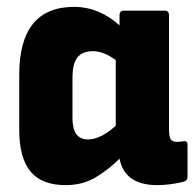

<svg xmlns="http://www.w3.org/2000/svg" viewBox="-20 -528 566 559"><path d="M171 11Q102 11 69 -28.5Q36 -68 36 -150V-310Q36 -508 196 -508Q232 -508 266 -494Q300 -480 328 -454V-484Q328 -497 341 -497H459Q472 -497 472 -484V-153Q472 -130 477 -122.5Q482 -115 495 -115Q501 -115 506 -115.5Q511 -116 516 -117Q526 -118 526 -106V-13Q526 -1 511 2Q494 6 475 8.5Q456 11 438 11Q343 11 328 -66Q297 -35 259 -12Q221 11 171 11ZM191 -184Q191 -122 236 -122Q273 -122 317 -162V-353Q282 -379 251 -379Q220 -379 205.5 -361Q191 -343 191 -301Z"/></svg>

Font: Sofia Sans Semi Condensed Black
Style: Regular
Weight: 900
Designer: Botio Nikoltchev, Ani Petrova
Foundry: lettersoup
Version: Version 4.100; ttfautohint (v1.8.4.7-5d5b)